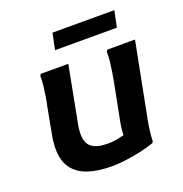

<svg xmlns="http://www.w3.org/2000/svg" viewBox="-131 -836 918 963"><g transform="rotate(-20 328.0 -354.0)"><path d="M68 -168Q68 -184 70 -203Q72 -222 76 -243L102 -382Q107 -403 111.5 -431Q116 -459 119 -487Q122 -515 121 -536L127 -546H274L216 -243Q213 -229 212 -216Q211 -203 211 -192Q211 -145 238.5 -123.5Q266 -102 322 -102Q352 -102 384.5 -108.5Q417 -115 443 -126L412 -84Q411 -105 412.5 -132Q414 -159 420 -187L458 -382Q462 -403 466.5 -431Q471 -459 474 -487Q477 -515 476 -536L482 -546H630L557 -171Q550 -138 545 -103Q540 -68 539 -36L534 -28Q504 -17 463.5 -8Q423 1 381.5 6.5Q340 12 306 12Q232 12 179 -5.5Q126 -23 97 -62.5Q68 -102 68 -168ZM253 -720H583L565 -633H235Z"/></g></svg>

Font: Kufam SemiBold
Style: Italic
Weight: 600
Italic angle: -11°
Designer: Artur Schmal
Foundry: Original Type
Version: Version 1.301; ttfautohint (v1.8.3)